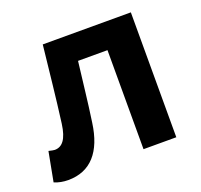

<svg xmlns="http://www.w3.org/2000/svg" viewBox="-105 -677 846 809"><g transform="rotate(-20 318.5 -273.0)"><path d="M70 14C171 14 230 -54 247 -179C260 -267 269 -356 280 -444H412V0H559V-560H164C151 -443 140 -332 125 -219C116 -151 93 -125 60 -125C55 -125 46 -127 33 -130L8 2C27 10 48 14 70 14Z"/></g></svg>

Font: Spoqa Han Sans Neo Bold
Style: Bold
Weight: 700
Designer: [Spoqa Han Sans Neo] Dong-huui Kim  Younghwa Kang  Yujin Lee  [Noto Sans] Ryoko NISHIZUKA  (kana & ideographs); Paul D. 
Foundry: Spoqa (http://www.spoqa-han-sans.com)
Version: Version 1.000